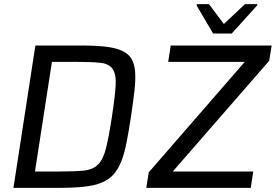

<svg xmlns="http://www.w3.org/2000/svg" viewBox="-20 -908 1335 928"><path d="M45 0ZM45 0ZM45 0 151 -688H371Q442 -688 490 -682.5Q538 -677 569 -663Q600 -649 615 -624.5Q630 -600 633 -562Q636 -524 630 -470.5Q624 -417 613 -344Q602 -272 591.5 -218Q581 -164 565.5 -126Q550 -88 527.5 -63.5Q505 -39 470.5 -25Q436 -11 386 -5.5Q336 0 265 0ZM149 -79H264Q341 -79 385 -83.5Q429 -88 454 -113Q479 -138 492.5 -192Q506 -246 521 -344Q536 -442 539 -495.5Q542 -549 524.5 -574.5Q507 -600 464.5 -604.5Q422 -609 346 -609H231ZM687 0 699 -75 1163 -609H793L805 -688H1293L1281 -614L815 -79H1204L1192 0ZM930 -746ZM1010 -746 930 -882 931 -888H990L1062 -792L1164 -888H1224L1223 -882L1100 -746Z"/></svg>

Font: Azeri Sans
Style: Italic
Weight: 400
Designer: Hector Gatti & Omnibus-Type (original fonts) / Cristiano Sobral (main changes and remastering)
Foundry: Omnibus-Type
Version: Version 0.07;August 21, 2020;FontCreator 13.0.0.2681 64-bit;